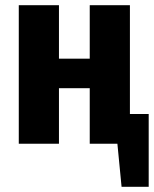

<svg xmlns="http://www.w3.org/2000/svg" viewBox="-20 -551 590 736"><path d="M550 -114V165H446L430 0H324V-213H206V0H52V-531H206V-326H324V-531H478V-114Z"/></svg>

Font: Fira Sans Condensed
Style: Bold
Weight: 700
Width: 3
Designer: bBox Type GmbH & Carrois Corporate GbR & Edenspiekermann AG
Foundry: bBox Type GmbH & Carrois Corporate GbR & Edenspiekermann AG
Version: Version 4.301